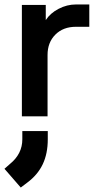

<svg xmlns="http://www.w3.org/2000/svg" viewBox="-34 -521 428 860"><path d="M64 -499H171V-431Q191 -462 228.5 -481.5Q266 -501 306 -501H366V-401H306Q249 -401 214 -366Q179 -331 179 -275V0H64ZM-14 235 11 213Q66 168 66 103V66H180V103Q180 167 157.5 214.5Q135 262 88 297L59 319Z"/></svg>

Font: Bai Jamjuree SemiBold
Style: Regular
Weight: 600
Version: Version 1.000; ttfautohint (v1.6)